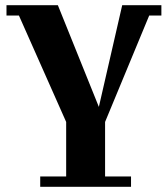

<svg xmlns="http://www.w3.org/2000/svg" viewBox="-20 -720 647 740"><path d="M135 0V-40H235V-250L53 -660H5V-700H203L361 -308L451 -700H602V-660H555L385 -250V-40H485V0Z"/></svg>

Font: Croissant One
Style: Regular
Weight: 400
Designer: Eduardo Rodriguez Tunni
Foundry: Eduardo Rodriguez Tunni
Version: Version 1.001